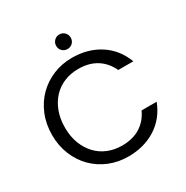

<svg xmlns="http://www.w3.org/2000/svg" viewBox="-195 -1034 1162 1201"><g transform="rotate(-30 386.0 -433.0)"><path d="M43 -349Q43 -427 70 -493Q97 -559 144 -606Q191 -653 254.5 -679.5Q318 -706 391 -706Q505 -706 590 -651.5Q675 -597 714 -495H605Q576 -558 522 -592Q468 -626 391 -626Q336 -626 289.5 -607Q243 -588 209 -552Q175 -516 155.5 -464.5Q136 -413 136 -349Q136 -285 155.5 -234Q175 -183 209 -147Q243 -111 289.5 -92Q336 -73 391 -73Q468 -73 522 -106.5Q576 -140 605 -203H714Q675 -102 590 -48Q505 6 391 6Q318 6 254.5 -20Q191 -46 144 -93Q97 -140 70 -205.5Q43 -271 43 -349ZM397 -767Q374 -767 359 -782Q344 -797 344 -819Q344 -841 359 -856.5Q374 -872 397 -872Q419 -872 434 -856.5Q449 -841 449 -819Q449 -797 434 -782Q419 -767 397 -767Z"/></g></svg>

Font: Poppins
Style: Regular
Weight: 400
Designer: Ninad Kale (Devanagari), Jonny Pinhorn (Latin)
Foundry: Indian Type Foundry
Version: Version 3.002 2017